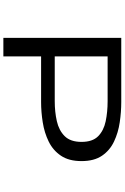

<svg xmlns="http://www.w3.org/2000/svg" viewBox="180 -920 740 1140"><g transform="rotate(90 550.0 -350.0)"><path d="M205 0V-700H586Q644.5 -700 706 -691Q767.5 -682 820 -657.2Q872.5 -632.5 904.5 -585.8Q936.5 -539 936.5 -464Q936.5 -389 904.5 -341.8Q872.5 -294.5 820.2 -269Q768 -243.5 706.5 -233.8Q645 -224 586 -224H315V0ZM315 -305H580.5Q644.5 -305 699.5 -317.5Q754.5 -330 788.5 -364.2Q822.5 -398.5 822.5 -464Q822.5 -529.5 788.8 -562.8Q755 -596 700 -607.5Q645 -619 580.5 -619H315Z"/></g></svg>

Font: Trispace Expanded
Style: Regular
Weight: 400
Width: 7
Designer: Tyler Finck
Foundry: Etcetera Type Company
Version: Version 1.210; ttfautohint (v1.8.3)